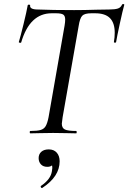

<svg xmlns="http://www.w3.org/2000/svg" viewBox="-20 -673 647 969"><path d="M133 -12Q168 -12 185 -17Q202 -22 210.5 -36.5Q219 -51 225 -81L306 -544Q309 -562 309 -574Q309 -593 299 -599.5Q289 -606 262 -606H241Q130 -606 87 -459Q87 -457 82 -457Q79 -457 76.5 -458.5Q74 -460 75 -461Q83 -487 98.5 -550Q114 -613 120 -647Q121 -650 127 -649.5Q133 -649 132 -646Q129 -625 171 -625Q245 -622 354 -622Q405 -622 467 -624L530 -625Q560 -625 575 -630Q590 -635 596 -650Q598 -653 603 -652.5Q608 -652 607 -648Q599 -620 584.5 -553Q570 -486 566 -461Q565 -457 559.5 -457.5Q554 -458 555 -462Q559 -485 559 -508Q559 -557 535 -581.5Q511 -606 460 -606H441Q407 -606 395 -593.5Q383 -581 377 -542L296 -81Q292 -55 292 -49Q292 -27 307.5 -19.5Q323 -12 365 -12Q367 -12 367 -6Q367 0 365 0Q335 0 318 -1L248 -2L181 -1Q164 0 133 0Q130 0 130 -6Q130 -12 133 -12ZM192 276Q188 276 186 271.5Q184 267 187 265Q236 232 242 191Q244 179 244 175Q244 160 238.5 152.5Q233 145 224 143L253 130Q254 169 219 169Q198 169 186.5 156.5Q175 144 175 125Q175 105 188.5 93Q202 81 226 81Q252 81 266.5 97.5Q281 114 281 141Q281 218 194 275Z"/></svg>

Font: Cormorant Garamond Medium
Style: Italic
Weight: 500
Italic angle: -10°
Designer: Christian Thalmann (Catharsis Fonts)
Foundry: Catharsis Fonts
Version: Version 4.000